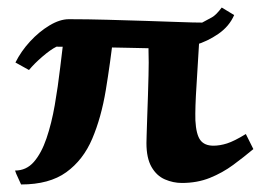

<svg xmlns="http://www.w3.org/2000/svg" viewBox="-20 -476 693 510"><path d="M441 -347Q423 -347 391.5 -347.5Q360 -348 322 -349Q284 -350 246 -350.5Q208 -351 177 -351.5Q146 -352 130 -352Q114 -344 92.5 -325.5Q71 -307 57 -290L21 -310Q36 -340 60 -366Q84 -392 111.5 -408.5Q139 -425 163 -425Q213 -425 265.5 -423.5Q318 -422 367 -420.5Q416 -419 455.5 -417.5Q495 -416 517 -416Q532 -424 543 -430Q554 -436 569 -456L602 -436Q589 -406 560 -386Q531 -366 498.5 -356.5Q466 -347 441 -347ZM511 -398Q506 -310 502 -249.5Q498 -189 499 -156Q501 -119 512 -104Q523 -89 547 -89Q564 -89 583 -95Q602 -101 633 -120L653 -80Q628 -59 599.5 -38Q571 -17 537.5 -3.5Q504 10 463 10Q440 10 418 0.5Q396 -9 382.5 -32.5Q369 -56 369 -96Q369 -98 369.5 -117Q370 -136 371 -164Q372 -192 373 -222Q374 -252 374.5 -276Q375 -300 375 -310Q375 -317 374.5 -341Q374 -365 375 -394ZM282 -388Q273 -309 261 -236.5Q249 -164 225 -107.5Q201 -51 156 -18.5Q111 14 36 14Q35 11 28.5 -2.5Q22 -16 20 -23Q50 -23 70 -46Q90 -69 103.5 -108.5Q117 -148 125.5 -197Q134 -246 140 -297.5Q146 -349 152 -397Q186 -391 224.5 -390.5Q263 -390 282 -388Z"/></svg>

Font: Ruwudu
Style: Bold
Weight: 700
Designer: Becca Hirsbrunner Spalinger
Foundry: SIL International
Version: Version 3.000